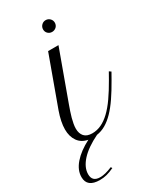

<svg xmlns="http://www.w3.org/2000/svg" viewBox="-346 -827 967 1159"><g transform="rotate(-30 137.0 -248.0)"><path d="M105.5 -578.6H177.7L53.2 -236.8Q46.4 -217.8 39.6 -198Q32.7 -178.2 27.6 -158.9Q22.5 -139.6 19.3 -121.8Q16.1 -104 16.1 -88.9Q16.1 -55.2 33.9 -35.2Q51.8 -15.1 89.4 -15.1Q122.1 -15.1 152.6 -29.3Q183.1 -43.5 213.1 -72Q243.2 -100.6 273.4 -143.8Q303.7 -187 336.4 -244.6L361.8 -289.6L375 -280.3L349.6 -235.4Q317.4 -178.7 288.1 -135.7Q258.8 -92.8 229.7 -62.7Q200.7 -32.7 170.9 -15.4Q141.1 2 108.4 6.8Q26.9 46.4 -15.1 93Q-57.1 139.6 -57.1 186.5Q-57.1 238.3 -2 238.3Q15.6 238.3 36.1 233.2Q56.6 228 82.5 217.3L88.4 226.6Q59.6 240.2 36.4 246.1Q13.2 252 -11.7 252Q-100.6 252 -100.6 181.2Q-100.6 132.8 -61.5 87.9Q-22.5 43 48.3 6.3Q3.4 -2 -19.8 -35.2Q-43 -68.4 -43 -117.7Q-43 -143.1 -36.9 -173.3Q-30.8 -203.6 -19 -236.8ZM144.5 -706.5Q144.5 -723.6 156.5 -735.8Q168.5 -748 185.5 -748Q202.6 -748 214.6 -736.1Q226.6 -724.1 226.6 -707Q226.6 -698.7 223.4 -691.2Q220.2 -683.6 214.6 -678.2Q209 -672.9 201.4 -669.7Q193.8 -666.5 185.1 -666.5Q168 -666.5 156.2 -678Q144.5 -689.5 144.5 -706.5Z"/></g></svg>

Font: Petit Formal Script
Style: Regular
Weight: 400
Version: Version 1.001; ttfautohint (v0.8) -G 200 -r 50